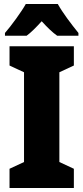

<svg xmlns="http://www.w3.org/2000/svg" viewBox="-20 -947 420 967"><path d="M271 -927H110C89 -889 36 -816 5 -781V-767H114C136 -783 160 -807 190 -840C219 -808 244 -784 268 -767H375V-781C337 -828 296 -882 271 -927ZM352 0V-97L279 -131V-583L352 -617V-714H28V-617L101 -583V-131L28 -97V0Z"/></svg>

Font: Noto Sans Devanagari Condensed Black
Style: Regular
Weight: 900
Width: 3
Designer: Jelle Bosma - Monotype Design Team
Foundry: Monotype Imaging Inc.
Version: Version 2.004